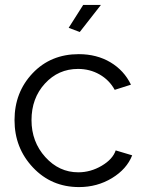

<svg xmlns="http://www.w3.org/2000/svg" viewBox="-20 -750 589 780"><path d="M390 -730 304 -620 259 -637 318 -730ZM300 -530Q373 -530 428.5 -497Q484 -464 512 -406L446 -385Q424 -425 384.5 -447.5Q345 -470 297 -470Q217 -470 162.5 -410.5Q108 -351 108 -262Q108 -174 164 -112Q220 -50 298 -50Q348 -50 393 -76.5Q438 -103 450 -139L517 -119Q495 -63 435 -26.5Q375 10 301 10Q189 10 114 -69.5Q39 -149 39 -262Q39 -375 112.5 -452.5Q186 -530 300 -530Z"/></svg>

Font: Raleway
Style: Regular
Weight: 400
Designer: Matt McInerney, Pablo Impallari, Rodrigo Fuenzalida
Foundry: Matt McInerney, Pablo Impallari, Rodrigo Fuenzalida
Version: Version 1.000;PS 001.001;hotconv 1.0.56; ttfautohint (v1.5)